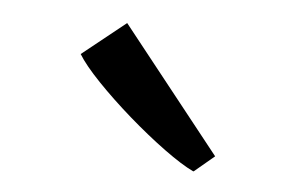

<svg xmlns="http://www.w3.org/2000/svg" viewBox="-30 -904 461 297"><g transform="rotate(5 200.0 -755.0)"><path d="M278.5 -645.5Q260.5 -654 232.8 -674.2Q205 -694.5 175.5 -720.2Q146 -746 122.8 -770.2Q99.5 -794.5 89.5 -811L157 -865L310.5 -671.5L279.5 -645.5Z"/></g></svg>

Font: Merriweather 24pt Light
Style: Regular
Weight: 300
Designer: Eben Sorkin
Foundry: Eben Sorkin
Version: Version 2.100